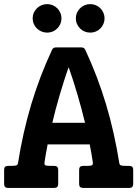

<svg xmlns="http://www.w3.org/2000/svg" viewBox="-30 -920 672 940"><path d="M386.2 -318.8Q379.4 -348.1 369.9 -383.3Q360.4 -418.5 349.9 -454.8Q339.4 -491.2 327.9 -526.4Q316.4 -561.5 306.2 -590.8Q295.4 -561.5 284.2 -526.4Q272.9 -491.2 262.2 -454.8Q251.5 -418.5 242.2 -383.3Q232.9 -348.1 226.1 -318.8ZM622.1 -19Q622.1 0 603 0H376.5Q357.4 0 357.4 -19V-88.9Q357.4 -107.9 376.5 -107.9H396.5Q416.5 -107.9 421.1 -111.6Q425.8 -115.2 424.3 -126Q420.9 -150.9 417.2 -170.4Q413.6 -189.9 409.2 -212.9H203.1Q197.8 -184.1 194.1 -163.3Q190.4 -142.6 188 -126Q186.5 -114.7 191.2 -111.3Q195.8 -107.9 215.8 -107.9H235.8Q254.9 -107.9 254.9 -88.9V-19Q254.9 0 235.8 0H8.8Q-9.8 0 -9.8 -19V-88.9Q-9.8 -107.9 8.8 -107.9H23.9Q40.5 -107.9 48.6 -109.9Q56.6 -111.8 58.1 -121.1Q82 -272.9 123.3 -410.2Q164.6 -547.4 225.1 -676.8Q230.5 -688 245.1 -688H367.2Q381.8 -688 387.2 -676.8Q417.5 -611.8 442.9 -545.2Q468.3 -478.5 489 -409.7Q509.8 -340.8 525.9 -268.8Q542 -196.8 554.2 -121.1Q555.7 -111.8 563.5 -109.9Q571.3 -107.9 587.9 -107.9H603Q622.1 -107.9 622.1 -88.9ZM271 -830.1Q271 -815.4 265.4 -802.7Q259.8 -790 250.2 -780.5Q240.7 -771 228 -765.6Q215.3 -760.3 201.2 -760.3Q186.5 -760.3 173.6 -765.6Q160.6 -771 150.9 -780.5Q141.1 -790 135.5 -802.7Q129.9 -815.4 129.9 -830.1Q129.9 -844.7 135.5 -857.4Q141.1 -870.1 150.9 -879.6Q160.6 -889.2 173.6 -894.5Q186.5 -899.9 201.2 -899.9Q215.3 -899.9 228 -894.5Q240.7 -889.2 250.2 -879.6Q259.8 -870.1 265.4 -857.4Q271 -844.7 271 -830.1ZM481.9 -830.1Q481.9 -815.4 476.3 -802.7Q470.7 -790 461.2 -780.5Q451.7 -771 439 -765.6Q426.3 -760.3 412.1 -760.3Q397.5 -760.3 384.5 -765.6Q371.6 -771 362.1 -780.5Q352.5 -790 346.9 -802.7Q341.3 -815.4 341.3 -830.1Q341.3 -844.7 346.9 -857.4Q352.5 -870.1 362.1 -879.6Q371.6 -889.2 384.5 -894.5Q397.5 -899.9 412.1 -899.9Q426.3 -899.9 439 -894.5Q451.7 -889.2 461.2 -879.6Q470.7 -870.1 476.3 -857.4Q481.9 -844.7 481.9 -830.1Z"/></svg>

Font: New Telegraph
Style: Bold
Weight: 700
Designer: Frank Baranowski
Foundry: Frank Baranowski
Version: Version 3.001